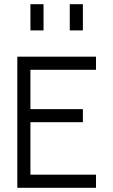

<svg xmlns="http://www.w3.org/2000/svg" viewBox="-20 -895 540 915"><path d="M437.5 0V-62.5H125Q125 -62.5 125 -312.5H375V-375H125V-562.5H437.5V-625H62.5Q62.5 -625 62.5 0ZM125 -875Q125 -875 125 -750H187.5Q187.5 -750 187.5 -875ZM312.5 -875Q312.5 -875 312.5 -750H375Q375 -750 375 -875Z"/></svg>

Font: Unifont
Style: Regular
Weight: 500
Version: Version 15.1.04